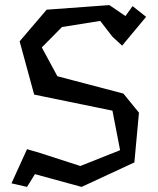

<svg xmlns="http://www.w3.org/2000/svg" viewBox="-20 -724 618 753"><path d="M409 -704 472 -661 500 -700 553 -658 459 -545 421 -580 373 -642 223 -618 144 -538 205 -425 464 -357 525 -282 507 -87 300 9 117 -41 86 9 25 -5 86 -139 137 -124 295 -73 451 -135 421 -290 114 -353 57 -562 163 -686Z"/></svg>

Font: Underdog
Style: Regular
Weight: 400
Designer: Sergey Steblina
Foundry: Sergey Steblina, Jovanny Lemonad
Version: Version 1.001; ttfautohint (v0.9)